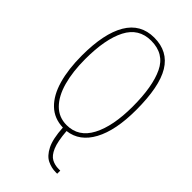

<svg xmlns="http://www.w3.org/2000/svg" viewBox="-285 -802 1100 1100"><g transform="rotate(45 265.0 -252.5)"><path d="M411 220Q376 220 343 204Q310 188 287 142.5Q264 97 259 10Q187 8 139 -38Q91 -84 67.5 -166.5Q44 -249 44 -359Q44 -537 99.5 -631Q155 -725 265 -725Q377 -725 431 -636Q485 -547 485 -358Q485 -193 433.5 -97.5Q382 -2 288 9Q294 88 311 128Q328 168 353.5 181.5Q379 195 410 195H423V220ZM264 -15Q360 -15 408.5 -107Q457 -199 457 -358Q457 -520 414 -610Q371 -700 265 -700Q165 -700 118.5 -610Q72 -520 72 -358Q72 -256 93.5 -178.5Q115 -101 158 -58Q201 -15 264 -15Z"/></g></svg>

Font: Noto Serif Tamil ExtraCondensed Thin
Style: Italic
Weight: 100
Width: 2
Italic angle: -12°
Designer: Indian Type Foundry, Tom Grace, and the Monotype Design Team
Foundry: Monotype Imaging Inc.
Version: Version 2.003; ttfautohint (v1.8.4.7-5d5b)